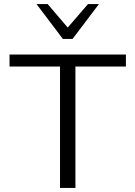

<svg xmlns="http://www.w3.org/2000/svg" viewBox="-20 -927 668 947"><path d="M276 -599H27V-658H601V-599H352V0H276ZM160 -907H215L314 -791L414 -907H468L338 -735H290Z"/></svg>

Font: LXGW Bright TC
Style: Regular
Weight: 400
Designer: Christian Thalmann (Catharsis Fonts)
Foundry: LXGW / Christian Thalmann (Catharsis Fonts) / Fontworks Inc.
Version: Version 5.501